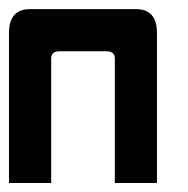

<svg xmlns="http://www.w3.org/2000/svg" viewBox="-20 -407 418 427"><path d="M93.8 0H0V-334Q0 -386.7 46.9 -386.7H282.2Q329.1 -386.7 329.1 -334V0H235.4V-276.4Q235.4 -293 216.8 -293H112.3Q93.8 -293 93.8 -276.4Z"/></svg>

Font: Aswaq
Style: Regular
Weight: 400
Designer: Husham Jawad
Version: Version 1.000;November 3, 2021;FontCreator 14.0.0.2814 32-bi